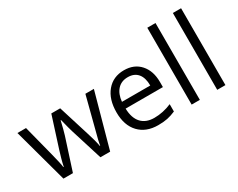

<svg xmlns="http://www.w3.org/2000/svg" viewBox="-96 -1197 2037 1644"><g transform="rotate(-30 922.5 -375.0)"><path d="M522.9 0 424.8 -314Q415.5 -342.8 390.1 -444.8H386.2Q366.7 -359.4 352.1 -313L251 0H157.2L11.2 -535.2H96.2Q147.9 -333.5 175 -228Q202.1 -122.6 206.1 -85.9H210Q215.3 -113.8 227.3 -158Q239.3 -202.1 248 -228L346.2 -535.2H434.1L529.8 -228Q557.1 -144 566.9 -86.9H570.8Q572.8 -104.5 581.3 -141.1Q589.8 -177.7 683.1 -535.2H767.1L619.1 0Z M1089.8 9.8Q971.2 9.8 902.6 -62.5Q834 -134.8 834 -263.2Q834 -392.6 897.7 -468.8Q961.4 -544.9 1068.8 -544.9Q1169.4 -544.9 1228 -478.8Q1286.6 -412.6 1286.6 -304.2V-252.9H918Q920.4 -158.7 965.6 -109.9Q1010.7 -61 1092.8 -61Q1179.2 -61 1263.7 -97.2V-24.9Q1220.7 -6.3 1182.4 1.7Q1144 9.8 1089.8 9.8ZM1067.9 -477.1Q1003.4 -477.1 965.1 -435.1Q926.8 -393.1 919.9 -318.8H1199.7Q1199.7 -395.5 1165.5 -436.3Q1131.3 -477.1 1067.9 -477.1Z M1505.9 0H1424.8V-759.8H1505.9Z M1758.8 0H1677.7V-759.8H1758.8Z"/></g></svg>

Font: f05544669
Style: Regular
Weight: 400
Foundry: Ascender Corporation
Version: Version 1.10